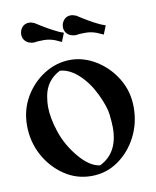

<svg xmlns="http://www.w3.org/2000/svg" viewBox="-72 -649 582 717"><g transform="rotate(-10 218.5 -290.0)"><path d="M354 -499.5 331.1 -509.8Q309.6 -518.1 288.1 -518.1Q262.2 -518.1 250 -515.6Q240.7 -515.6 230.5 -519.5Q208.5 -530.3 208.5 -553.7Q208.5 -560.5 210.9 -567.4Q221.2 -591.8 245.1 -591.8Q252.9 -591.8 260.3 -588.4L265.1 -586.9Q312 -556.2 341.8 -542.5Q347.2 -540 350.1 -538.6L367.2 -532.2ZM195.3 -499.5 172.9 -509.8Q151.4 -518.1 129.9 -518.1Q104 -518.1 91.8 -515.6Q82.5 -515.6 72.3 -519.5Q50.3 -530.3 50.3 -553.7Q50.3 -560.5 52.7 -567.4Q62.5 -591.8 86.9 -591.8Q94.7 -591.8 102.1 -588.4L106.4 -586.9Q153.8 -556.2 183.6 -542.5Q189 -540 191.4 -538.6L208.5 -532.2ZM217.8 12.7Q160.6 12.7 114 -19.3Q67.4 -51.3 40 -102.5Q12.7 -153.8 12.7 -214.4Q12.7 -274.4 41.3 -322.8Q69.8 -371.1 116 -399.7Q162.1 -428.2 214.4 -428.2Q264.6 -428.2 311.3 -399.4Q357.9 -370.6 387.5 -322Q417 -273.4 417 -212.9Q417 -152.8 390.9 -101.8Q364.7 -50.8 319.6 -19Q274.4 12.7 217.8 12.7ZM255.9 -21Q327.1 -55.7 327.1 -151.4Q327.1 -168.9 323.7 -200.4Q320.3 -231.9 297.1 -280.5Q273.9 -329.1 239.5 -360.8Q205.1 -392.6 168.9 -395Q116.2 -368.2 106 -310.5Q102.1 -289.1 102.1 -270.5Q102.1 -228 120.1 -173.6Q138.2 -119.1 177.7 -72.3Q217.3 -25.4 255.9 -21Z"/></g></svg>

Font: Quaaykop
Style: Medium
Weight: 500
Designer: Tup Wanders
Foundry: Free font, DO NOT SELL
Version: Version 1.00;July 31, 2023;FontCreator 11.5.0.2430 64-bit